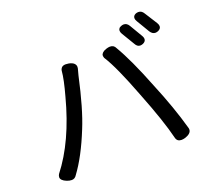

<svg xmlns="http://www.w3.org/2000/svg" viewBox="-135 -958 1270 1160"><g transform="rotate(-20 500.0 -378.0)"><path d="M752.9 -746.1Q773.4 -746.1 786.1 -724.6L834 -643.6Q841.8 -630.9 841.8 -621.1Q841.8 -604.5 822.3 -595.7Q812.5 -591.8 804.7 -591.8Q785.2 -591.8 773.4 -614.3L723.6 -697.3Q710 -720.7 723.6 -735.4Q728.5 -739.3 736.8 -742.7Q745.1 -746.1 752.9 -746.1ZM862.3 -786.1Q882.8 -786.1 895.5 -764.6L946.3 -684.6Q954.1 -671.9 954.1 -662.1Q954.1 -645.5 934.6 -636.7Q924.8 -632.8 917 -632.8Q897.5 -632.8 883.8 -654.3Q883.8 -654.3 835 -736.3Q827.1 -749 827.1 -758.8Q827.1 -775.4 845.7 -783.2Q854.5 -786.1 862.3 -786.1ZM169.9 10.7Q158.2 30.3 137.7 30.3Q122.1 30.3 105.5 23.4Q88.9 16.6 80.1 7.8Q71.3 -1 71.3 -10.7Q71.3 -20.5 77.1 -30.3Q204.1 -192.4 273.4 -456.1Q301.8 -558.6 305.7 -609.4Q305.7 -610.4 305.7 -610.4Q307.6 -623 315.9 -631.3Q324.2 -639.6 341.8 -639.6Q350.6 -639.6 361.3 -637.7Q383.8 -632.8 393.6 -623Q403.3 -613.3 403.3 -600.6Q403.3 -595.7 402.3 -590.8Q402.3 -590.8 391.6 -550.8Q347.7 -349.6 300.8 -236.3Q239.3 -83 169.9 10.7ZM843.8 29.3Q816.4 29.3 809.6 3.9Q781.2 -113.3 702.1 -313.5Q625 -515.6 575.2 -593.8Q575.2 -594.7 574.2 -594.7Q570.3 -603.5 570.3 -612.3Q570.3 -621.1 578.6 -629.4Q586.9 -637.7 602.5 -643.1Q618.2 -648.4 628.9 -648.4Q654.3 -648.4 664.1 -626Q723.6 -525.4 796.9 -338.9Q867.2 -169.9 907.2 -26.4Q909.2 -20.5 909.2 -14.6Q909.2 11.7 868.2 25.4Q854.5 29.3 843.8 29.3Z"/></g></svg>

Font: TaiwanPearl
Style: Regular
Weight: 400
Version: Version 2.102